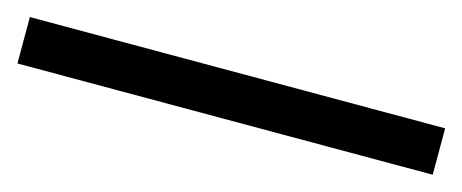

<svg xmlns="http://www.w3.org/2000/svg" viewBox="-34 -63 657 273"><g transform="rotate(15 294.5 73.0)"><path d="M-10.7 39.1V107.4H600.6V39.1Z"/></g></svg>

Font: Amarante
Style: Regular
Weight: 400
Designer: Karolina Lach
Foundry: Sorkin Type Co.
Version: Version 1.001